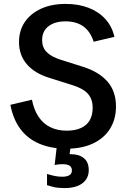

<svg xmlns="http://www.w3.org/2000/svg" viewBox="-20 -742 645 980"><path d="M319 17Q242 17 182 -8Q122 -33 84.5 -83Q47 -133 33 -207L143 -233Q153 -182 176.5 -146.5Q200 -111 236.5 -93Q273 -75 320 -75Q364 -75 394 -89Q424 -103 438.5 -129Q453 -155 453 -192Q453 -236 428.5 -263.5Q404 -291 348 -308L237 -343Q159 -366 118 -413Q77 -460 77 -527Q77 -586 106.5 -629.5Q136 -673 189.5 -697.5Q243 -722 315 -722Q381 -722 432.5 -702Q484 -682 518 -644.5Q552 -607 564 -554L458 -529Q441 -582 405 -607.5Q369 -633 314 -633Q260 -633 227.5 -608Q195 -583 195 -537Q195 -501 217.5 -477Q240 -453 290 -437L407 -400Q487 -374 529.5 -324.5Q572 -275 572 -199Q572 -134 542 -85.5Q512 -37 455.5 -10Q399 17 319 17ZM309 218Q293 218 277.5 216.5Q262 215 247.5 211Q233 207 220 203V146Q244 153 261 156.5Q278 160 298 160Q322 160 334.5 152Q347 144 347 128Q347 112 335.5 104Q324 96 299 96Q289 96 279 97Q269 98 259 100L273 -22H344L333 63L305 51Q314 47 323 46Q332 45 341 45Q384 45 408.5 65.5Q433 86 433 126Q433 169 400.5 193.5Q368 218 309 218Z"/></svg>

Font: TikTok Sans 24pt Medium
Style: Regular
Weight: 500
Version: Version 4.000